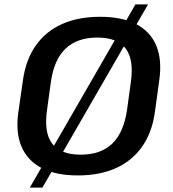

<svg xmlns="http://www.w3.org/2000/svg" viewBox="-20 -785 783 869"><path d="M332 9Q234 9 169.5 -24Q105 -57 77.5 -121Q50 -185 63 -277L84 -423Q97 -515 142 -579Q187 -643 260.5 -676Q334 -709 433 -709Q532 -709 596 -676Q660 -643 687 -579Q714 -515 701 -423L681 -277Q668 -185 623 -121Q578 -57 504.5 -24Q431 9 332 9ZM345 -85Q436 -85 488 -135Q540 -185 555 -288L572 -412Q587 -515 549 -565Q511 -615 420 -615Q330 -615 277 -565Q224 -515 210 -412L193 -288Q178 -185 216 -135Q254 -85 345 -85ZM650 -765 172 64H115L593 -765Z"/></svg>

Font: Pathway Extreme 8pt Thin 12pt SemiBold
Style: Italic
Weight: 600
Italic angle: -8°
Version: Version 1.001;gftools[0.9.26]